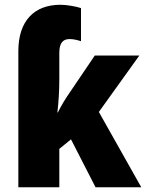

<svg xmlns="http://www.w3.org/2000/svg" viewBox="-20 -786 613 806"><path d="M234 -766C124 -766 57 -699 57 -571V0H229V-161L278 -201L381 0H573L395 -316L565 -553H378L273 -398C257 -375 238 -345 223 -314H221C226 -359 229 -405 229 -452V-564C229 -604 243 -622 272 -622C288 -622 305 -618 320 -613V-752C303 -758 262 -766 234 -766Z"/></svg>

Font: Noto Sans Condensed Black
Style: Regular
Weight: 900
Width: 3
Designer: Monotype Design Team
Foundry: Monotype Imaging Inc.
Version: Version 2.013